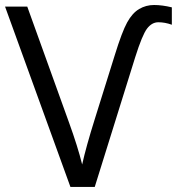

<svg xmlns="http://www.w3.org/2000/svg" viewBox="-20 -740 700 760"><path d="M515.1 -513.2 355 0H258.8L0 -713.9H87.9L252.9 -255.9Q288.1 -158.7 305.2 -88.9Q320.8 -159.2 355 -268.1L434.1 -521Q462.9 -614.3 483.4 -651.4Q503.9 -688.5 530.8 -704.3Q557.6 -720.2 589.8 -720.2Q622.1 -720.2 660.2 -710.9V-642.1Q632.8 -651.9 606.9 -651.9Q581.1 -651.9 562 -626.7Q543 -601.6 515.1 -513.2Z"/></svg>

Font: OpenSans
Style: Regular
Weight: 400
Foundry: Ascender Corporation
Version: Version 1.10